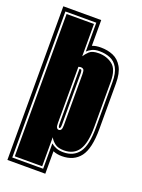

<svg xmlns="http://www.w3.org/2000/svg" viewBox="-142 -704 647 876"><g transform="rotate(20 181.0 -266.0)"><path d="M9 107V-639H193V-514Q210 -521 235 -521Q268 -521 295 -509.5Q322 -498 338.5 -469.5Q355 -441 355 -390V-170Q355 -74 324.5 -34Q294 6 236 6Q212 6 193 -2V107ZM26 89H176V-34Q186 -25 201 -19Q216 -13 236 -13Q286 -13 312 -48.5Q338 -84 338 -170V-390Q338 -435 324 -459.5Q310 -484 286.5 -493.5Q263 -503 235 -503Q213 -503 199 -496Q185 -489 176 -480V-620H26ZM35 80V-611H168V-454Q176 -467 189.5 -480Q203 -493 235 -493Q273 -493 301.5 -471.5Q330 -450 330 -390V-170Q330 -91 306.5 -56.5Q283 -22 236 -22Q207 -22 191.5 -34Q176 -46 168 -61V80ZM182 -102Q189 -102 193 -108Q197 -114 197 -130V-378Q197 -386 196 -391.5Q195 -397 193 -400Q188 -405 182 -405H176Q174 -404 172 -404L168 -403V-130Q168 -112 172 -108Q175 -102 182 -102ZM182 -111Q176 -111 176 -130V-396H182Q185 -396 186 -393Q188 -387 188 -378V-130Q188 -111 182 -111Z"/></g></svg>

Font: Alumni Sans Collegiate One
Style: Regular
Weight: 400
Designer: Robert E. Leuschke
Foundry: Robert E. Leuschke
Version: Version 1.100